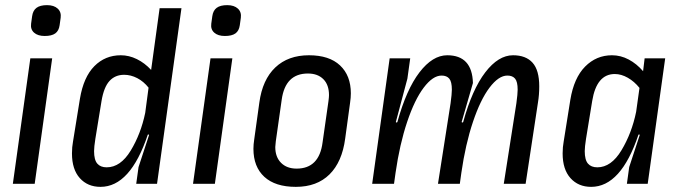

<svg xmlns="http://www.w3.org/2000/svg" viewBox="-20 -715 2650 747"><path d="M30 0 98 -488H183L115 0ZM154 -575Q127 -575 112.5 -588Q98 -601 101 -623L105 -652Q108 -674 122 -684.5Q136 -695 163 -695Q190 -695 204.5 -681.5Q219 -668 216 -646L212 -617Q209 -595 195 -585Q181 -575 154 -575Z M591 0H510L519 -65L560 -190L558 -192L555 -191Q487 12 371 12Q321 12 290.5 -22Q260 -56 260 -118Q260 -143 264 -164L291 -331Q305 -415 347 -457.5Q389 -500 450 -500Q482 -500 512.5 -485Q543 -470 568 -443L601 -683H686ZM375 -322 351 -175Q346 -143 346 -127Q346 -93 358.5 -78.5Q371 -64 395 -64Q449 -64 488.5 -129Q528 -194 545 -276L558 -374Q539 -398 514 -411Q489 -424 463 -424Q428 -424 406 -400Q384 -376 375 -322Z M731 0 799 -488H884L816 0ZM855 -575Q828 -575 813.5 -588Q799 -601 802 -623L806 -652Q809 -674 823 -684.5Q837 -695 864 -695Q891 -695 905.5 -681.5Q920 -668 917 -646L913 -617Q910 -595 896 -585Q882 -575 855 -575Z M1131 12Q1051 12 1008.5 -27Q966 -66 966 -136Q966 -153 969 -172L989 -316Q1001 -405 1051 -452.5Q1101 -500 1182 -500Q1261 -500 1303 -460.5Q1345 -421 1345 -352Q1345 -335 1342 -315L1323 -176Q1311 -85 1262 -36.5Q1213 12 1131 12ZM1260 -345Q1260 -385 1238 -407Q1216 -429 1178 -429Q1090 -429 1076 -327L1053 -165Q1051 -149 1051 -143Q1051 -104 1073.5 -81.5Q1096 -59 1134 -59Q1222 -59 1235 -161L1258 -322Q1260 -338 1260 -345Z M2078 -379Q2078 -346 2073 -316L2025 0H1940L1989 -313Q1994 -350 1994 -366Q1994 -397 1984 -409Q1974 -421 1954 -421Q1920 -421 1884.5 -374Q1849 -327 1820 -240.5Q1791 -154 1775 -43L1769 0H1684L1733 -313Q1738 -350 1738 -366Q1738 -397 1728 -409Q1718 -421 1698 -421Q1664 -421 1628.5 -374Q1593 -327 1564 -240.5Q1535 -154 1519 -43L1513 0H1428L1496 -488H1576L1565 -409L1520 -240L1523 -238L1526 -240Q1561 -367 1612 -433.5Q1663 -500 1720 -500Q1817 -500 1820 -392L1776 -240L1779 -238L1782 -240Q1817 -367 1868 -433.5Q1919 -500 1976 -500Q2026 -500 2052 -471Q2078 -442 2078 -379Z M2482 -438 2488 -488H2568L2500 0H2419L2428 -65L2469 -190L2467 -192L2464 -191Q2396 12 2280 12Q2230 12 2199.5 -22Q2169 -56 2169 -118Q2169 -143 2173 -164L2199 -327Q2213 -412 2256.5 -456Q2300 -500 2361 -500Q2395 -500 2426 -483.5Q2457 -467 2482 -438ZM2284 -322 2260 -175Q2255 -143 2255 -127Q2255 -93 2267.5 -78.5Q2280 -64 2304 -64Q2358 -64 2398 -130.5Q2438 -197 2455 -280L2468 -373Q2448 -398 2422.5 -412.5Q2397 -427 2372 -427Q2301 -427 2284 -322Z"/></svg>

Font: Ropa Sans
Style: Italic
Weight: 400
Version: Version 1.100